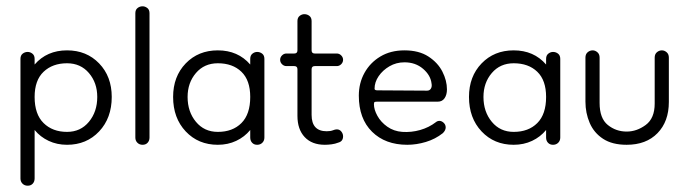

<svg xmlns="http://www.w3.org/2000/svg" viewBox="-20 -450 2185 610"><path d="M193 10Q161 10 134.5 -2.5Q108 -15 90 -37V117Q90 127 84 133.5Q78 140 68 140Q58 140 51.5 133.5Q45 127 45 117V-263Q45 -274 52 -279.5Q59 -285 68 -285Q76 -285 83 -279.5Q90 -274 90 -263V-245Q129 -290 193 -290Q255 -290 295 -248.5Q335 -207 335 -142Q335 -75 295 -32.5Q255 10 193 10ZM193 -31Q236 -31 262.5 -63Q289 -95 289 -142Q289 -187 262.5 -218Q236 -249 193 -249Q147 -249 118.5 -222Q90 -195 90 -142Q90 -87 118.5 -59Q147 -31 193 -31Z M433 10Q423 10 416.5 3.5Q410 -3 410 -13V-408Q410 -419 417 -424.5Q424 -430 433 -430Q441 -430 448 -424.5Q455 -419 455 -408V-13Q455 -3 449 3.5Q443 10 433 10Z M672 10Q610 10 570 -32.5Q530 -75 530 -142Q530 -207 570 -248.5Q610 -290 672 -290Q736 -290 775 -245V-263Q775 -274 782 -279.5Q789 -285 797 -285Q806 -285 813 -279.5Q820 -274 820 -263V-13Q820 -3 813.5 3.5Q807 10 797 10Q787 10 781 3.5Q775 -3 775 -13V-37Q757 -15 730.5 -2.5Q704 10 672 10ZM672 -31Q719 -31 747 -59Q775 -87 775 -142Q775 -195 747 -222Q719 -249 672 -249Q629 -249 602.5 -218Q576 -187 576 -142Q576 -95 602.5 -63Q629 -31 672 -31Z M1012 10Q971 10 948 -14.5Q925 -39 925 -82V-230Q925 -240 915 -240H890Q882 -240 876 -246Q870 -252 870 -260Q870 -268 876 -274Q882 -280 890 -280H915Q925 -280 925 -290V-383Q925 -394 932 -399.5Q939 -405 947 -405Q956 -405 963 -399.5Q970 -394 970 -383V-290Q970 -280 980 -280H1050Q1058 -280 1064 -274Q1070 -268 1070 -260Q1070 -252 1064 -246Q1058 -240 1050 -240H980Q970 -240 970 -230V-85Q970 -33 1018 -33Q1030 -33 1037.5 -36Q1045 -39 1050 -39Q1059 -39 1064.5 -32Q1070 -25 1070 -17Q1070 -1 1055 3Q1045 7 1033.5 8.5Q1022 10 1012 10Z M1274 10Q1204 10 1162 -31.5Q1120 -73 1120 -146Q1120 -186 1138 -218.5Q1156 -251 1188.5 -270.5Q1221 -290 1265 -290Q1311 -290 1341 -270.5Q1371 -251 1385.5 -222.5Q1400 -194 1400 -166Q1400 -149 1392.5 -138Q1385 -127 1371 -127H1179Q1173 -127 1170.5 -126Q1168 -125 1168 -119Q1168 -102 1179 -82Q1190 -62 1210.5 -47.5Q1231 -33 1258 -31Q1287 -29 1315 -37Q1343 -45 1365 -62Q1370 -66 1376 -66Q1383 -66 1389.5 -60Q1396 -54 1396 -45Q1396 -36 1387 -27Q1363 -8 1333 1Q1303 10 1274 10ZM1337 -162Q1345 -162 1349 -168.5Q1353 -175 1351 -185Q1348 -211 1324 -231.5Q1300 -252 1265 -252Q1239 -252 1217.5 -239.5Q1196 -227 1183 -208Q1170 -189 1170 -168Q1170 -163 1179 -163Z M1612 10Q1550 10 1510 -32.5Q1470 -75 1470 -142Q1470 -207 1510 -248.5Q1550 -290 1612 -290Q1676 -290 1715 -245V-263Q1715 -274 1722 -279.5Q1729 -285 1737 -285Q1746 -285 1753 -279.5Q1760 -274 1760 -263V-13Q1760 -3 1753.5 3.5Q1747 10 1737 10Q1727 10 1721 3.5Q1715 -3 1715 -13V-37Q1697 -15 1670.5 -2.5Q1644 10 1612 10ZM1612 -31Q1659 -31 1687 -59Q1715 -87 1715 -142Q1715 -195 1687 -222Q1659 -249 1612 -249Q1569 -249 1542.5 -218Q1516 -187 1516 -142Q1516 -95 1542.5 -63Q1569 -31 1612 -31Z M2060 -267Q2060 -278 2067 -284Q2074 -290 2083 -290Q2091 -290 2098 -284Q2105 -278 2105 -267V-126Q2105 -64 2069 -27Q2033 10 1971 10Q1925 10 1896 -9Q1867 -28 1853.5 -59.5Q1840 -91 1840 -127V-267Q1840 -278 1847 -284Q1854 -290 1863 -290Q1871 -290 1878 -284Q1885 -278 1885 -267V-123Q1885 -74 1911 -53Q1937 -32 1971 -32Q2003 -32 2031.5 -53Q2060 -74 2060 -121Z"/></svg>

Font: Dongle Light
Style: Regular
Weight: 300
Designer: Yanghee Ryu
Foundry: Yanghee Ryu
Version: Version 2.000